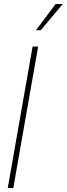

<svg xmlns="http://www.w3.org/2000/svg" viewBox="-20 -946 336 966"><path d="M46.9 0H19L144 -711.9H171.9ZM185.1 -793.9H161.1L259.8 -925.8H295.9Z"/></svg>

Font: Creato Display Thin
Style: Italic
Weight: 265
Italic angle: -10°
Version: Version 1.000